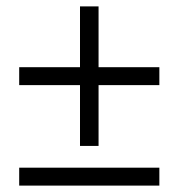

<svg xmlns="http://www.w3.org/2000/svg" viewBox="-20 -580 558 600"><path d="M40 0V-56H478V0ZM230 -124V-314H40V-370H230V-560H288V-370H478V-314H288V-124Z"/></svg>

Font: Platypi Medium
Style: Regular
Weight: 500
Designer: David Sargent
Foundry: Bolt Cutter Type
Version: Version 1.200; ttfautohint (v1.8.4.7-5d5b)